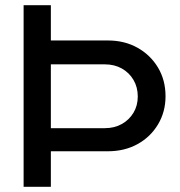

<svg xmlns="http://www.w3.org/2000/svg" viewBox="-20 -720 694 740"><path d="M71 0V-700H176V-564H396Q460 -564 510 -536Q560 -508 589 -459.5Q618 -411 618 -349Q618 -289 589 -240.5Q560 -192 510 -164.5Q460 -137 396 -137H176V0ZM176 -226H384Q421 -226 449.5 -242Q478 -258 494.5 -285.5Q511 -313 511 -348Q511 -384 494.5 -412Q478 -440 449.5 -456Q421 -472 384 -472H176Z"/></svg>

Font: Red Hat Display SemiBold
Style: Regular
Weight: 600
Designer: Pentagram, MCKL
Foundry: Pentagram, MCKL
Version: Version 1.023